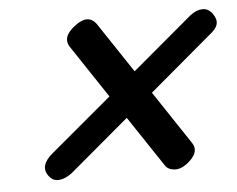

<svg xmlns="http://www.w3.org/2000/svg" viewBox="-39 -590 618 500"><g transform="rotate(-5 270.5 -340.5)"><path d="M70 -148.5Q48.5 -177 88 -208.5L246 -341L156.5 -475.5Q135 -504 173 -532.5Q208.5 -560 229.5 -532L317 -400.5L475 -533.5Q491.5 -546 506.8 -546.2Q522 -546.5 532.5 -532.5Q543.5 -517.5 540.5 -504.5Q537.5 -491.5 517.5 -476.5L357 -341L448.5 -203.5Q468 -177 432 -149Q414.5 -135.5 398 -136.8Q381.5 -138 374 -149.5L286 -281.5L130.5 -150.5Q112.5 -137 96.5 -135.8Q80.5 -134.5 70 -148.5Z"/></g></svg>

Font: Fraunces 72pt Soft Black
Style: Italic
Weight: 900
Italic angle: -16°
Version: Version 1.000;[b76b70a41]